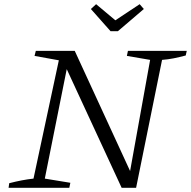

<svg xmlns="http://www.w3.org/2000/svg" viewBox="-20 -897 912 917"><path d="M591 -654H872L867 -632Q837 -624 809.5 -618.5Q782 -613 754 -611L630 0H561L288 -590L304 -593L194 -44L316 -24L311 0H21L24 -22Q55 -30 83.5 -35.5Q112 -41 140 -44L261 -609L145 -630L151 -654H337L612 -57L597 -56L697 -611L586 -630ZM508 -748 414 -854 439 -877 531 -800 647 -877 667 -854 543 -748Z"/></svg>

Font: Piazzolla 8pt ExtraLight
Style: Italic
Weight: 250
Italic angle: -11.3°
Designer: Juan Pablo del Peral
Foundry: Huerta Tipografica
Version: Version 2.001